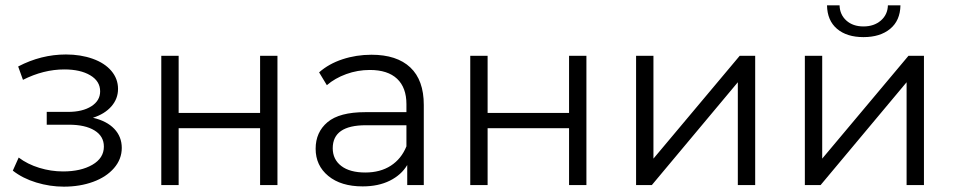

<svg xmlns="http://www.w3.org/2000/svg" viewBox="-20 -693 3573 719"><path d="M219 6Q167 6 116 -9.5Q65 -25 28 -54L50 -103Q83 -78 127 -64.5Q171 -51 216 -51Q283 -51 326 -76Q369 -101 369 -144Q369 -183 334 -204.5Q299 -226 238 -226H155V-274H235Q289 -274 322 -295Q355 -316 355 -351Q355 -389 318 -411Q281 -433 221 -433Q143 -433 66 -394L48 -444Q134 -489 227 -489Q282 -489 327 -473Q372 -457 397 -427.5Q422 -398 422 -360Q422 -323 397 -294.5Q372 -266 328 -252Q380 -240 408 -210.5Q436 -181 436 -139Q436 -97 407 -63.5Q378 -30 328.5 -12Q279 6 219 6Z M584 -484H649V-270H954V-484H1019V0H954V-213H649V0H584Z M1567 -300V0H1505V-75Q1483 -38 1440 -16.5Q1397 5 1338 5Q1257 5 1209.5 -34Q1162 -73 1162 -136Q1162 -198 1206.5 -235.5Q1251 -273 1348 -273H1502V-303Q1502 -365 1467 -398Q1432 -431 1365 -431Q1319 -431 1276.5 -415.5Q1234 -400 1204 -374L1175 -422Q1211 -454 1262.5 -471Q1314 -488 1371 -488Q1466 -488 1516.5 -440.5Q1567 -393 1567 -300ZM1502 -145V-224H1350Q1226 -224 1226 -138Q1226 -96 1258 -71.5Q1290 -47 1348 -47Q1404 -47 1443.5 -72.5Q1483 -98 1502 -145Z M1741 -484H1806V-270H2111V-484H2176V0H2111V-213H1806V0H1741Z M2362 -484H2427V-99L2750 -484H2808V0H2743V-385L2421 0H2362Z M2994 -484H3059V-99L3382 -484H3440V0H3375V-385L3053 0H2994ZM3077 -673H3124Q3125 -638 3149.5 -616Q3174 -594 3213.5 -594Q3253 -594 3278.5 -616Q3304 -638 3305 -673H3352Q3351 -616 3313.5 -585Q3276 -554 3213.5 -554Q3151 -554 3114.5 -585Q3078 -616 3077 -673Z"/></svg>

Font: Montserrat Ace
Style: Regular
Weight: 400
Designer: Julieta Ulanovsky
Foundry: Julieta Ulanovsky
Version: Version 1